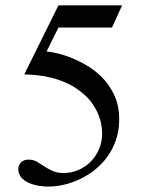

<svg xmlns="http://www.w3.org/2000/svg" viewBox="-20 -682 540 714"><path d="M396.5 -579.6H197.3L153.3 -490.7Q168.9 -489.3 195.1 -483.2Q221.2 -477.1 251.2 -464.6Q281.2 -452.1 311.8 -432.9Q342.3 -413.6 367.2 -386Q392.1 -358.4 407.7 -322Q423.3 -285.6 423.3 -238.8Q423.3 -197.3 411.6 -162.6Q399.9 -127.9 379.9 -100.1Q359.9 -72.3 333.7 -51.3Q307.6 -30.3 278.3 -16.4Q249 -2.4 219 4.6Q189 11.7 161.6 11.7Q133.3 11.7 111.8 6.3Q90.3 1 76.2 -7.8Q62 -16.6 54.9 -28.3Q47.9 -40 47.9 -53.2Q47.9 -57.1 49.3 -63Q50.8 -68.8 54.9 -74.5Q59.1 -80.1 66.7 -84.2Q74.2 -88.4 86.4 -88.4Q104 -88.4 117.2 -80.6Q130.4 -72.8 144.3 -63.5Q158.2 -54.2 175.3 -46.4Q192.4 -38.6 216.8 -38.6Q245.1 -38.6 271 -49.6Q296.9 -60.5 316.7 -80.3Q336.4 -100.1 348.1 -127.2Q359.9 -154.3 359.9 -186.5Q359.9 -201.7 356.4 -220.2Q353 -238.8 344.7 -258.5Q336.4 -278.3 322.3 -298.3Q308.1 -318.4 286.6 -335.9Q259.8 -358.4 231.2 -371.6Q202.6 -384.8 174.6 -392.1Q146.5 -399.4 119.9 -402.1Q93.3 -404.8 70.3 -405.3L197.3 -662.1H434.1Z"/></svg>

Font: Doulos SIL Viet
Style: Regular
Weight: 400
Designer: Walt Agee, Victor Gaultney, Peter Martin, Debbi Hosken, Becca Hirsbrunner
Foundry: SIL International
Version: Version 5.000